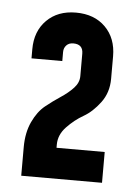

<svg xmlns="http://www.w3.org/2000/svg" viewBox="-41 -824 383 528"><g transform="rotate(5 150.5 -560.0)"><path d="M37 -330V-409Q37 -449 51 -479Q65 -509 85.5 -525.5Q106 -542 126.5 -555.5Q147 -569 161 -584Q175 -599 175 -617V-679Q175 -705 148 -705Q136 -705 129 -697.5Q122 -690 122 -679V-654H37V-679Q37 -729 67.5 -759.5Q98 -790 148 -790Q199 -790 229.5 -759.5Q260 -729 260 -679V-617Q260 -579 239 -551Q218 -523 193.5 -509Q169 -495 148 -473Q127 -451 127 -424V-415H260V-330Z"/></g></svg>

Font: Mohave Bold
Style: Regular
Weight: 700
Designer: Gumpita Rahayu
Foundry: Tokotype
Version: Version 2.002;PS 002.002;hotconv 1.0.88;makeotf.lib2.5.64775